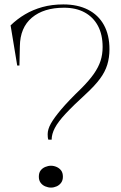

<svg xmlns="http://www.w3.org/2000/svg" viewBox="-20 -835 550 870"><path d="M267 -815Q332 -815 379 -791Q426 -767 451 -721.5Q476 -676 476 -612Q476 -574 466 -541.5Q456 -509 433 -478Q410 -447 370 -410Q312 -357 277.5 -320Q243 -283 228.5 -255Q214 -227 214 -202H199Q197 -208 196.5 -214.5Q196 -221 196 -227Q196 -249 210.5 -275Q225 -301 257.5 -339.5Q290 -378 347 -433Q384 -470 405 -500Q426 -530 435.5 -559Q445 -588 445 -622Q445 -678 424 -717.5Q403 -757 364 -778.5Q325 -800 270 -800Q178 -800 124.5 -755Q71 -710 70 -625L68 -538H58L28 -720Q58 -749 93.5 -770Q129 -791 172 -803Q215 -815 267 -815ZM211 -84Q224 -84 236.5 -78.5Q249 -73 257 -62.5Q265 -52 265 -34Q265 -18 257 -7Q249 4 236.5 9.5Q224 15 211 15Q198 15 185 9.5Q172 4 164 -7Q156 -18 156 -34Q156 -52 164 -62.5Q172 -73 185 -78.5Q198 -84 211 -84Z"/></svg>

Font: Kalnia Thin ExtraLight
Style: Regular
Weight: 250
Version: Version 1.105